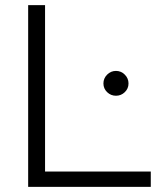

<svg xmlns="http://www.w3.org/2000/svg" viewBox="-20 -730 622 750"><path d="M90 0V-710H156V-60H569V0ZM384 -404Q384 -424 398.5 -438.5Q413 -453 433 -453Q453 -453 467.5 -438.5Q482 -424 482 -404Q482 -384 467.5 -370Q453 -356 433 -356Q413 -356 398.5 -370Q384 -384 384 -404Z"/></svg>

Font: Rising Sun Light
Style: Regular
Weight: 300
Designer: Matt McInerney, Pablo Impallari, Rodrigo Fuenzalida (Raleway font), Stephen Hutchings (Greek), Cristiano Sobral (main ch
Foundry: The Rising Sun Project Authors
Version: Version 4.327; ttfautohint (v1.8.4.7-5d5b-dirty)